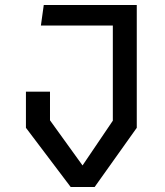

<svg xmlns="http://www.w3.org/2000/svg" viewBox="-20 -750 660 770"><path d="M263.5 0H359.5L528.5 -237.5V-730H155.5L144 -647.5H432.5V-266L311 -86.5L180.5 -267.5V-382.5H84V-237.5Z"/></svg>

Font: Monaspace Krypton
Style: Regular
Weight: 400
Designer: Riley Cran & the Lettermatic Team
Foundry: Lettermatic
Version: Version 1.200 (Monaspace Krypton)